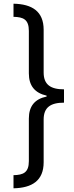

<svg xmlns="http://www.w3.org/2000/svg" viewBox="-20 -852 399 1038"><path d="M326 -297V-369C253 -369 216 -395 216 -460V-691C216 -791 153 -830 53 -832V-761C106 -760 136 -747 136 -685V-455C136 -388 169 -349 232 -335V-330C169 -317 136 -279 136 -211V19C136 81 106 94 53 95V166C153 164 216 125 216 25V-206C216 -271 253 -297 326 -297Z"/></svg>

Font: Noto Sans Devanagari UI SemiCondensed
Style: Regular
Weight: 400
Width: 4
Designer: Jelle Bosma - Monotype Design Team
Foundry: Monotype Imaging Inc.
Version: Version 2.004